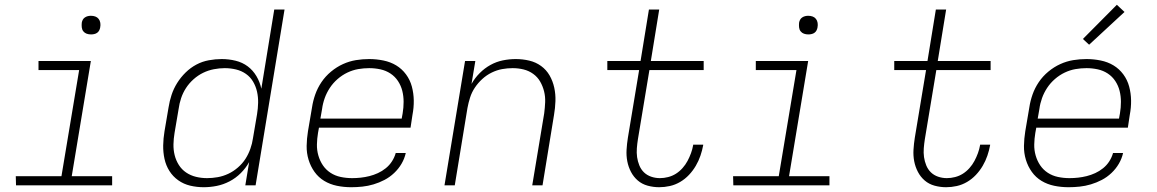

<svg xmlns="http://www.w3.org/2000/svg" viewBox="-20 -775 4840 803"><path d="M449 0H47L46 -38H237L311 -482H141V-520H360L280 -38H449ZM361 -631Q351 -631 342.5 -634Q334 -637 328.5 -644Q323 -651 322 -660.5Q321 -670 322 -680Q323 -686 326 -692Q329 -698 335 -702Q341 -706 347.5 -707.5Q354 -709 360 -709Q370 -709 378.5 -706Q387 -703 392.5 -696Q398 -689 399.5 -679.5Q401 -670 399 -660Q398 -654 395 -648Q392 -642 386.5 -638Q381 -634 374 -632.5Q367 -631 361 -631Z M832 8Q803 8 775.5 1.5Q748 -5 725.5 -21Q703 -37 688.5 -60Q674 -83 668 -110.5Q662 -138 662.5 -167Q663 -196 668 -226L685 -326Q689 -352 697.5 -378Q706 -404 721 -428Q736 -452 756.5 -472Q777 -492 801.5 -505Q826 -518 853.5 -523Q881 -528 907 -528Q937 -528 965.5 -521Q994 -514 1016 -497.5Q1038 -481 1052.5 -456.5Q1067 -432 1073 -404L1127 -735H1170L1049 0H1006L1022 -97Q1008 -72 987 -51Q966 -30 940 -16.5Q914 -3 886.5 2.5Q859 8 832 8ZM846 -30Q868 -30 890.5 -34Q913 -38 934.5 -48Q956 -58 975 -74.5Q994 -91 1006.5 -110.5Q1019 -130 1027 -152.5Q1035 -175 1038 -197L1055 -297Q1059 -321 1059.5 -345Q1060 -369 1055 -391.5Q1050 -414 1038.5 -433.5Q1027 -453 1008.5 -466Q990 -479 967 -484.5Q944 -490 920 -490Q898 -490 874.5 -485.5Q851 -481 829.5 -470.5Q808 -460 789.5 -443.5Q771 -427 758 -407Q745 -387 737.5 -364.5Q730 -342 727 -319L710 -219Q706 -195 705.5 -171.5Q705 -148 710.5 -126Q716 -104 728 -85Q740 -66 758.5 -53.5Q777 -41 799.5 -35.5Q822 -30 846 -30Z M1449 8Q1418 8 1389 2Q1360 -4 1336 -18.5Q1312 -33 1295.5 -56Q1279 -79 1270.5 -107Q1262 -135 1262.5 -165Q1263 -195 1268 -226L1285 -326Q1289 -353 1298.5 -380Q1308 -407 1324.5 -431.5Q1341 -456 1364.5 -475.5Q1388 -495 1414.5 -507Q1441 -519 1468.5 -523.5Q1496 -528 1524 -528Q1554 -528 1583.5 -522Q1613 -516 1637 -501.5Q1661 -487 1678 -464Q1695 -441 1702.5 -413Q1710 -385 1710.5 -355Q1711 -325 1705 -294L1697 -241H1314L1310 -219Q1306 -195 1305.5 -171Q1305 -147 1311.5 -124.5Q1318 -102 1330.5 -83.5Q1343 -65 1362 -52.5Q1381 -40 1404.5 -35Q1428 -30 1453 -30Q1471 -30 1489 -32Q1507 -34 1525 -38.5Q1543 -43 1560.5 -51Q1578 -59 1593.5 -71.5Q1609 -84 1619.5 -100.5Q1630 -117 1635 -135H1677Q1672 -112 1659.5 -90.5Q1647 -69 1628.5 -51.5Q1610 -34 1588 -22.5Q1566 -11 1542.5 -4Q1519 3 1495.5 5.5Q1472 8 1449 8ZM1320 -279H1660L1664 -301Q1668 -325 1668 -349Q1668 -373 1662.5 -395Q1657 -417 1644.5 -436Q1632 -455 1613 -467.5Q1594 -480 1571 -485Q1548 -490 1524 -490Q1501 -490 1478 -486Q1455 -482 1433 -471.5Q1411 -461 1392 -444.5Q1373 -428 1359.5 -407.5Q1346 -387 1338 -364.5Q1330 -342 1327 -319Z M1839 0 1925 -520H1968L1952 -424Q1966 -449 1986.5 -469.5Q2007 -490 2031.5 -503.5Q2056 -517 2083 -522.5Q2110 -528 2137 -528Q2166 -528 2193.5 -521.5Q2221 -515 2243 -499Q2265 -483 2278.5 -459.5Q2292 -436 2298 -408.5Q2304 -381 2303 -352Q2302 -323 2297 -294L2249 0H2206L2256 -301Q2259 -324 2260 -347.5Q2261 -371 2255.5 -393Q2250 -415 2239 -434Q2228 -453 2210 -466Q2192 -479 2170 -484.5Q2148 -490 2124 -490Q2102 -490 2080 -486Q2058 -482 2036.5 -471.5Q2015 -461 1997 -444.5Q1979 -428 1966 -408.5Q1953 -389 1946 -367Q1939 -345 1935 -323L1882 0Z M2737 8Q2712 8 2688.5 1.5Q2665 -5 2647.5 -20Q2630 -35 2619 -56Q2608 -77 2603.5 -100.5Q2599 -124 2600.5 -149Q2602 -174 2606 -199L2653 -482H2520V-520H2659L2694 -735H2737L2702 -520H2923V-482H2696L2648 -193Q2645 -174 2643.5 -155Q2642 -136 2644.5 -118Q2647 -100 2654 -83Q2661 -66 2673.5 -54Q2686 -42 2703.5 -36Q2721 -30 2740 -30Q2757 -30 2774.5 -34.5Q2792 -39 2807 -48.5Q2822 -58 2834.5 -72Q2847 -86 2855.5 -102Q2864 -118 2870 -134.5Q2876 -151 2879 -168V-170H2921V-168Q2917 -146 2909.5 -124Q2902 -102 2890 -81.5Q2878 -61 2861.5 -43.5Q2845 -26 2824.5 -14Q2804 -2 2781.5 3Q2759 8 2737 8Z M3449 0H3047L3046 -38H3237L3311 -482H3141V-520H3360L3280 -38H3449ZM3361 -631Q3351 -631 3342.5 -634Q3334 -637 3328.5 -644Q3323 -651 3322 -660.5Q3321 -670 3322 -680Q3323 -686 3326 -692Q3329 -698 3335 -702Q3341 -706 3347.5 -707.5Q3354 -709 3360 -709Q3370 -709 3378.5 -706Q3387 -703 3392.5 -696Q3398 -689 3399.5 -679.5Q3401 -670 3399 -660Q3398 -654 3395 -648Q3392 -642 3386.5 -638Q3381 -634 3374 -632.5Q3367 -631 3361 -631Z M3937 8Q3912 8 3888.5 1.5Q3865 -5 3847.5 -20Q3830 -35 3819 -56Q3808 -77 3803.5 -100.5Q3799 -124 3800.5 -149Q3802 -174 3806 -199L3853 -482H3720V-520H3859L3894 -735H3937L3902 -520H4123V-482H3896L3848 -193Q3845 -174 3843.5 -155Q3842 -136 3844.5 -118Q3847 -100 3854 -83Q3861 -66 3873.5 -54Q3886 -42 3903.5 -36Q3921 -30 3940 -30Q3957 -30 3974.5 -34.5Q3992 -39 4007 -48.5Q4022 -58 4034.5 -72Q4047 -86 4055.5 -102Q4064 -118 4070 -134.5Q4076 -151 4079 -168V-170H4121V-168Q4117 -146 4109.5 -124Q4102 -102 4090 -81.5Q4078 -61 4061.5 -43.5Q4045 -26 4024.5 -14Q4004 -2 3981.5 3Q3959 8 3937 8Z M4449 8Q4418 8 4389 2Q4360 -4 4336 -18.5Q4312 -33 4295.5 -56Q4279 -79 4270.5 -107Q4262 -135 4262.5 -165Q4263 -195 4268 -226L4285 -326Q4289 -353 4298.5 -380Q4308 -407 4324.5 -431.5Q4341 -456 4364.5 -475.5Q4388 -495 4414.5 -507Q4441 -519 4468.5 -523.5Q4496 -528 4524 -528Q4554 -528 4583.5 -522Q4613 -516 4637 -501.5Q4661 -487 4678 -464Q4695 -441 4702.5 -413Q4710 -385 4710.5 -355Q4711 -325 4705 -294L4697 -241H4314L4310 -219Q4306 -195 4305.5 -171Q4305 -147 4311.5 -124.5Q4318 -102 4330.5 -83.5Q4343 -65 4362 -52.5Q4381 -40 4404.5 -35Q4428 -30 4453 -30Q4471 -30 4489 -32Q4507 -34 4525 -38.5Q4543 -43 4560.5 -51Q4578 -59 4593.5 -71.5Q4609 -84 4619.5 -100.5Q4630 -117 4635 -135H4677Q4672 -112 4659.5 -90.5Q4647 -69 4628.5 -51.5Q4610 -34 4588 -22.5Q4566 -11 4542.5 -4Q4519 3 4495.5 5.5Q4472 8 4449 8ZM4320 -279H4660L4664 -301Q4668 -325 4668 -349Q4668 -373 4662.5 -395Q4657 -417 4644.5 -436Q4632 -455 4613 -467.5Q4594 -480 4571 -485Q4548 -490 4524 -490Q4501 -490 4478 -486Q4455 -482 4433 -471.5Q4411 -461 4392 -444.5Q4373 -428 4359.5 -407.5Q4346 -387 4338 -364.5Q4330 -342 4327 -319ZM4535 -588 4509 -612 4651 -755 4683 -725Z"/></svg>

Font: Iosevka XLt Ex Obl
Style: Regular
Weight: 200
Width: 7
Italic angle: -9°
Monospace: yes
Designer: Belleve Invis
Foundry: Belleve Invis
Version: Version 32.5.0; ttfautohint (v1.8.4)